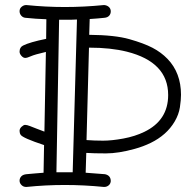

<svg xmlns="http://www.w3.org/2000/svg" viewBox="-20 -737 766 766"><path d="M287.1 -659.2Q274.4 -658.2 262.2 -658.2Q239.3 -658.2 215.8 -658.2L205.1 -49.8H270ZM325.2 -178.2Q356.9 -175.8 391.4 -175.8Q425.8 -175.8 472.2 -184.3Q518.6 -192.9 555.7 -210.9Q650.9 -256.8 650.9 -357.9Q650.9 -489.3 486.3 -530.8Q421.9 -546.9 335.9 -546.9H335ZM85.9 -716.8Q162.1 -709 238.5 -709Q314.9 -709 394 -716.8H396Q407.2 -715.8 414.6 -709Q421.9 -702.1 421.9 -691.7Q421.9 -681.2 415.3 -674.1Q408.7 -667 396.5 -666Q370.1 -663.1 337.9 -661.1L335.9 -598.1Q438.5 -597.2 496.1 -580.8Q553.7 -564.5 588.4 -546.4Q623 -528.3 648.4 -502Q702.1 -446.3 702.1 -358.9Q702.1 -338.4 697.8 -309.3Q693.4 -280.3 677 -252.4Q660.6 -224.6 636.5 -203.4Q612.3 -182.1 581.8 -167.2Q551.3 -152.3 517.6 -143.1Q452.6 -125 402.6 -125Q352.5 -125 324.2 -127L321.8 -47.9Q359.9 -44.9 398.9 -42Q421.9 -37.1 421.9 -14.2Q420.9 -3.4 413.3 2.7Q405.8 8.8 396 8.8H394Q314.9 1 238.5 1Q162.1 1 85.9 8.8H84Q73.2 8.8 65.7 1.2Q58.1 -6.3 58.1 -16.1Q58.1 -25.9 64.7 -33.2Q71.3 -40.5 85.2 -42Q99.1 -43.5 117.4 -44.9Q135.7 -46.4 153.8 -47.9L155.8 -158.2Q70.3 -186.5 62.5 -199.2Q58.1 -205.6 58.1 -214.8Q58.1 -224.1 66.2 -231.4Q74.2 -238.8 80.1 -238.8Q87.4 -238.8 99.4 -234.1Q111.3 -229.5 126.7 -223.4Q142.1 -217.3 157.2 -211.9L163.1 -529.8Q118.2 -519.5 103.3 -512.7Q88.4 -505.9 80.6 -505.9Q72.8 -505.9 65.4 -514.2Q58.1 -522.5 58.1 -530.8Q58.1 -548.3 71.8 -555.2Q98.6 -568.8 164.1 -582L165 -660.2Q122.6 -661.6 81.1 -666Q71.3 -667 64.7 -674.6Q58.1 -682.1 58.1 -692.6Q58.1 -703.1 66.4 -710Q74.7 -716.8 84 -716.8Z"/></svg>

Font: Ribeye Marrow
Style: Regular
Weight: 400
Designer: Astigmatic (AOETI)
Foundry: Astigmatic (AOETI)
Version: Version 1.000